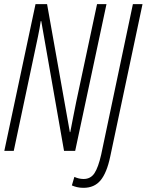

<svg xmlns="http://www.w3.org/2000/svg" viewBox="-20 -734 713 934"><path d="M1 0 152.8 -713.9H209L319.8 -91.3H321.8Q329.6 -132.8 337.6 -172.6Q345.7 -212.4 350.6 -237.8L452.1 -713.9H498L345.7 0H291.5L180.7 -631.3H178.2Q173.3 -597.2 164.8 -556.6Q156.2 -516.1 148.4 -479L46.9 0ZM386.2 179.7Q368.7 179.7 354.5 176.3Q340.3 172.9 329.6 168L341.8 126.5Q363.8 136.7 386.7 136.7Q420.9 136.7 439.5 108.6Q458 80.6 472.2 18.1L626.5 -713.9H673.3L516.1 28.3Q499.5 106.9 469.2 143.3Q439 179.7 386.2 179.7Z"/></svg>

Font: Open Sans Condensed Light
Style: Italic
Weight: 300
Width: 3
Italic angle: -12°
Designer: Monotype Design Team
Foundry: Monotype Imaging Inc.
Version: Version 3.000; ttfautohint (v1.8.4)